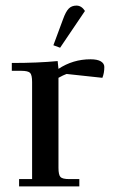

<svg xmlns="http://www.w3.org/2000/svg" viewBox="-20 -663 429 683"><path d="M22 -411.1V-439Q115.2 -439 185.1 -445.8L188 -418Q239.7 -452.1 301.8 -452.1Q326.7 -452.1 338.9 -444.6Q351.1 -437 351.1 -424.8Q351.1 -403.3 344.2 -386.2L216.8 -399.9Q205.6 -396 188 -386.2V-65.9Q188 -41 195.1 -33.4Q202.1 -25.9 227.1 -25.9H262.2V0H47.9V-25.9H94.2V-371.1Q94.2 -396 87.2 -403.6Q80.1 -411.1 55.2 -411.1ZM169.9 -502 204.1 -594.2Q213.9 -621.6 224.4 -632.3Q234.9 -643.1 252 -643.1Q270 -643.1 282.2 -624L193.8 -493.2Z"/></svg>

Font: Dihjauti S
Style: Bold
Weight: 700
Designer: T. Christopher White
Version: Version 3.0.0